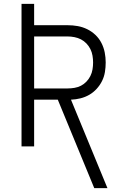

<svg xmlns="http://www.w3.org/2000/svg" viewBox="-20 -755 640 990"><path d="M466 215 278 -241H156V0H91V-735H156V-625H329Q355 -625 380.5 -620.5Q406 -616 429.5 -604.5Q453 -593 472 -575Q491 -557 503 -533.5Q515 -510 520 -484.5Q525 -459 525 -433Q525 -408 521 -383.5Q517 -359 506 -337Q495 -315 478 -296.5Q461 -278 440 -266Q419 -254 395 -248Q371 -242 346 -241L534 215ZM329 -299Q346 -299 364 -302Q382 -305 397.5 -313Q413 -321 425.5 -334Q438 -347 446 -363Q454 -379 457 -397Q460 -415 460 -433Q460 -450 457 -468Q454 -486 446 -502Q438 -518 425.5 -531Q413 -544 397.5 -552Q382 -560 364 -563.5Q346 -567 329 -567H156V-299Z"/></svg>

Font: Iosevka Custom Light Extended
Style: Regular
Weight: 300
Width: 7
Monospace: yes
Designer: Belleve Invis
Foundry: Belleve Invis
Version: Version 11.2.4; ttfautohint (v1.8.4)